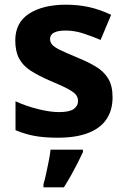

<svg xmlns="http://www.w3.org/2000/svg" viewBox="-20 -576 537 817"><path d="M459 -162Q459 -107 433 -68.5Q407 -30 355 -10Q303 10 226 10Q169 10 128 2.5Q87 -5 46 -22V-145Q90 -125 141 -112Q192 -99 231 -99Q275 -99 293.5 -112Q312 -125 312 -146Q312 -160 304.5 -171Q297 -182 272 -196Q247 -210 194 -232Q143 -254 110 -275.5Q77 -297 61 -327.5Q45 -358 45 -404Q45 -480 104 -518Q163 -556 261 -556Q312 -556 358 -546Q404 -536 453 -513L408 -406Q368 -423 332 -434.5Q296 -446 259 -446Q226 -446 209.5 -437Q193 -428 193 -410Q193 -397 201.5 -386.5Q210 -376 234.5 -364Q259 -352 307 -332Q354 -313 388 -292.5Q422 -272 440.5 -241.5Q459 -211 459 -162ZM333 71Q323 93 310.5 117.5Q298 142 283.5 168Q269 194 252 221H165V208Q171 188 176.5 162Q182 136 187.5 109Q193 82 195 61H333Z"/></svg>

Font: Noto Sans Telugu
Style: Regular
Weight: 400
Designer: Jelle Bosma - Monotype Design Team
Foundry: Monotype Imaging Inc.
Version: Version 2.003